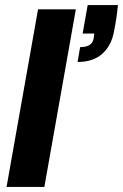

<svg xmlns="http://www.w3.org/2000/svg" viewBox="-20 -742 488 762"><path d="M6 0 131 -705H281L156 0ZM288 -496 298 -555Q322 -555 335.5 -563.5Q349 -572 352 -591L354 -609H308L328 -722H448Q445 -692 441.5 -668.5Q438 -645 433 -620Q423 -562 386.5 -529Q350 -496 288 -496Z"/></svg>

Font: DM Sans 36pt Black
Style: Italic
Weight: 900
Italic angle: -10°
Designer: Colophon Foundry, Jonny Pinhorn
Foundry: Colophon Foundry
Version: Version 4.004;gftools[0.9.30]